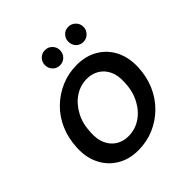

<svg xmlns="http://www.w3.org/2000/svg" viewBox="-186 -822 974 974"><g transform="rotate(-45 301.0 -335.5)"><path d="M258 12Q192 12 143 -18Q94 -48 68.5 -100.5Q43 -153 47 -220Q50 -284 73.5 -338Q97 -392 137.5 -431.5Q178 -471 230.5 -493.5Q283 -516 343 -516Q409 -516 458 -486.5Q507 -457 532.5 -405.5Q558 -354 555 -285Q552 -221 528.5 -167Q505 -113 464.5 -73Q424 -33 371.5 -10.5Q319 12 258 12ZM272 -74Q321 -74 360.5 -100Q400 -126 425 -173Q450 -220 452 -281Q455 -329 439.5 -362Q424 -395 395 -412.5Q366 -430 330 -430Q282 -430 242.5 -403.5Q203 -377 178 -330.5Q153 -284 151 -223Q148 -175 163.5 -142Q179 -109 207.5 -91.5Q236 -74 272 -74ZM282 -574Q259 -574 243.5 -590Q228 -606 228 -629Q228 -651 243.5 -667Q259 -683 282 -683Q305 -683 320.5 -667Q336 -651 336 -629Q336 -606 320.5 -590Q305 -574 282 -574ZM450 -574Q426 -574 411 -590Q396 -606 396 -629Q396 -651 411 -667Q426 -683 450 -683Q472 -683 488 -667Q504 -651 504 -629Q504 -606 488 -590Q472 -574 450 -574Z"/></g></svg>

Font: DM Sans Medium
Style: Italic
Weight: 500
Italic angle: -10°
Designer: Colophon Foundry, Jonny Pinhorn
Foundry: Colophon Foundry
Version: Version 4.004;gftools[0.9.30]